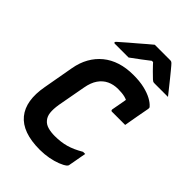

<svg xmlns="http://www.w3.org/2000/svg" viewBox="-276 -1059 1192 1192"><g transform="rotate(45 320.0 -463.0)"><path d="M309 20Q232 20 178 0.5Q124 -19 92.5 -57.5Q61 -96 52 -151Q43 -206 56 -277L92 -479Q102 -536 127 -580.5Q152 -625 190.5 -656.5Q229 -688 279.5 -704Q330 -720 392 -720Q449 -720 490 -710Q531 -700 558.5 -685Q586 -670 601 -653Q604 -651 605 -648.5Q606 -646 606 -643Q606 -640 606 -636Q599 -599 590.5 -552.5Q582 -506 575 -464Q546 -464 517 -464Q488 -464 459 -464Q454 -464 452 -467Q450 -470 450 -475Q453 -492 456.5 -510.5Q460 -529 464 -551.5Q468 -574 473 -604L494 -562Q471 -579 446.5 -585Q422 -591 387 -591Q347 -591 315 -576Q283 -561 261 -529.5Q239 -498 230 -447L196 -261Q189 -217 192.5 -187.5Q196 -158 213 -139Q228 -121 254.5 -113.5Q281 -106 314 -106Q369 -106 413 -118.5Q457 -131 508 -161H527Q524 -146 521.5 -131.5Q519 -117 516.5 -103.5Q514 -90 511.5 -75.5Q509 -61 506 -46Q506 -41 503.5 -37Q501 -33 498 -30Q482 -17 452.5 -5.5Q423 6 386 13Q349 20 309 20ZM353 -946Q368 -946 394.5 -946Q421 -946 448 -946Q475 -946 489 -946Q496 -946 501 -943Q506 -940 517 -927Q524 -919 537.5 -902.5Q551 -886 568.5 -864.5Q586 -843 604.5 -819.5Q623 -796 640 -775Q614 -775 581.5 -775Q549 -775 524 -775Q513 -775 509 -777Q505 -779 498 -785Q484 -798 460.5 -821.5Q437 -845 402 -884L451 -863Q437 -862 419 -862.5Q401 -863 385 -863L440 -885Q394 -849 358.5 -822.5Q323 -796 294 -775H176Q172 -775 169.5 -775.5Q167 -776 166.5 -778Q166 -780 166 -782Q167 -786 171.5 -790Q176 -794 192 -808Q207 -822 228 -839.5Q249 -857 271.5 -876.5Q294 -896 315.5 -914.5Q337 -933 353 -946Z"/></g></svg>

Font: RecMonoLinear Nerd Font Mono
Style: Bold Italic
Weight: 700
Italic angle: -10°
Monospace: yes
Version: Version 1.085; ttfautohint (v1.8.4.7-5d5b);Nerd Fonts 3.2.1